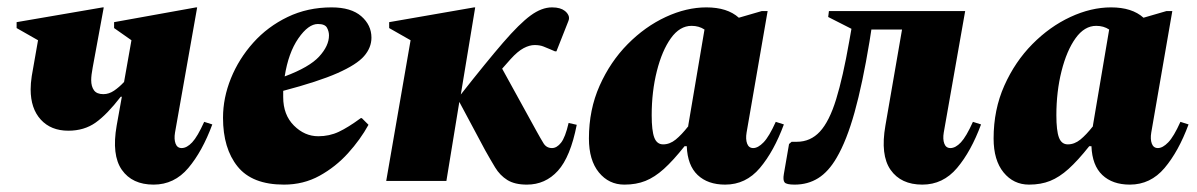

<svg xmlns="http://www.w3.org/2000/svg" viewBox="-20 -490 3243 520"><path d="M165 -136Q118 -136 90.5 -166Q63 -196 63 -248Q63 -264 66 -284L83 -381L25 -414V-430L258 -470H261L231 -307Q227 -286 227 -273Q227 -256 234.5 -245.5Q242 -235 260 -235Q275 -235 289 -244.5Q303 -254 316 -268L336 -381L289 -414V-430L511 -470H514L454 -131Q451 -113 455.5 -101Q460 -89 472 -89Q486 -89 500.5 -104.5Q515 -120 533 -160L555 -153Q528 -80 490 -35Q452 10 396 10Q338 10 310 -30Q282 -70 296 -150L310 -228H307Q270 -180 239 -158Q208 -136 165 -136Z M749 10Q663 10 623.5 -39Q584 -88 584 -171Q584 -225 605.5 -278Q627 -331 666 -374.5Q705 -418 759 -444Q813 -470 878 -470Q931 -470 958.5 -446Q986 -422 986 -388Q986 -361 966 -338Q946 -315 894 -292Q842 -269 747 -244Q747 -236 747 -227Q747 -179 776 -150Q805 -121 842 -121Q872 -121 897.5 -133Q923 -145 957 -170H960L978 -152Q956 -112 922.5 -75Q889 -38 845.5 -14Q802 10 749 10ZM841 -425Q815 -425 788 -386Q761 -347 751 -283Q818 -308 844.5 -337Q871 -366 871 -394Q871 -405 865.5 -415Q860 -425 841 -425Z M1026 0 1092 -381 1034 -414V-430L1264 -470H1267L1228 -234Q1298 -323 1342.5 -374.5Q1387 -426 1417 -448Q1447 -470 1475 -470Q1487 -470 1495.5 -467.5Q1504 -465 1509 -461Q1516 -456 1519.5 -448.5Q1523 -441 1519 -432L1487 -351H1483L1469 -357Q1462 -360 1452 -364Q1442 -368 1428 -368Q1414 -368 1398 -359.5Q1382 -351 1363 -330L1340 -304L1433 -135Q1444 -115 1452 -102Q1460 -89 1475 -89Q1488 -89 1499.5 -103.5Q1511 -118 1520 -157L1542 -152Q1525 -65 1491 -27.5Q1457 10 1407 10Q1374 10 1354 -2.5Q1334 -15 1321 -36.5Q1308 -58 1294 -83L1224 -214L1189 0Z M1671 10Q1629 10 1602 -23Q1575 -56 1575 -115Q1575 -193 1604 -258Q1633 -323 1680 -370.5Q1727 -418 1783 -444Q1839 -470 1893 -470Q1950 -470 1981 -442L2043 -460H2059L2002 -131Q1999 -113 2003.5 -101Q2008 -89 2020 -89Q2033 -89 2048 -104.5Q2063 -120 2081 -160L2103 -153Q2076 -80 2038 -35Q2000 10 1944 10Q1897 10 1869.5 -16Q1842 -42 1840 -94H1834Q1803 -55 1778 -32.5Q1753 -10 1728 0Q1703 10 1671 10ZM1745 -178Q1745 -136 1752 -117.5Q1759 -99 1776 -99Q1794 -99 1810 -112Q1826 -125 1844 -148V-150L1888 -410Q1873 -420 1853 -420Q1821 -420 1797 -386.5Q1773 -353 1759 -297.5Q1745 -242 1745 -178Z M2478 10Q2420 10 2392 -30Q2364 -70 2378 -150L2423 -410H2340L2335 -378Q2316 -263 2294.5 -186Q2273 -109 2246 -63Q2224 -25 2196 -7.5Q2168 10 2132 10Q2110 10 2105 4Q2100 -2 2103 -19L2117 -100L2124 -106H2138Q2175 -106 2200.5 -133.5Q2226 -161 2244.5 -221Q2263 -281 2280 -378L2286 -412L2223 -444L2225 -460H2594L2536 -131Q2533 -113 2537.5 -101Q2542 -89 2554 -89Q2568 -89 2582.5 -104.5Q2597 -120 2615 -160L2637 -153Q2610 -80 2572 -35Q2534 10 2478 10Z M2767 10Q2725 10 2698 -23Q2671 -56 2671 -115Q2671 -193 2700 -258Q2729 -323 2776 -370.5Q2823 -418 2879 -444Q2935 -470 2989 -470Q3046 -470 3077 -442L3139 -460H3155L3098 -131Q3095 -113 3099.5 -101Q3104 -89 3116 -89Q3129 -89 3144 -104.5Q3159 -120 3177 -160L3199 -153Q3172 -80 3134 -35Q3096 10 3040 10Q2993 10 2965.5 -16Q2938 -42 2936 -94H2930Q2899 -55 2874 -32.5Q2849 -10 2824 0Q2799 10 2767 10ZM2841 -178Q2841 -136 2848 -117.5Q2855 -99 2872 -99Q2890 -99 2906 -112Q2922 -125 2940 -148V-150L2984 -410Q2969 -420 2949 -420Q2917 -420 2893 -386.5Q2869 -353 2855 -297.5Q2841 -242 2841 -178Z"/></svg>

Font: Spectral ExtraBold
Style: Italic
Weight: 800
Italic angle: -10°
Designer: Jean-Baptiste Levee
Foundry: Production Type
Version: Version 2.001